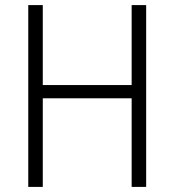

<svg xmlns="http://www.w3.org/2000/svg" viewBox="-20 -734 685 754"><path d="M554 0H497V-348H148V0H91V-714H148V-400H497V-714H554Z"/></svg>

Font: Noto Sans Thai Looped SemiCondensed Light
Style: Regular
Weight: 300
Width: 4
Designer: Sasikarn Vongin, Ben Mitchell
Foundry: The Fontpad Ltd
Version: Version 1.001; ttfautohint (v1.8.4.7-5d5b)